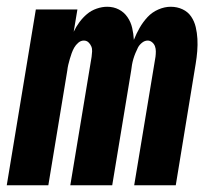

<svg xmlns="http://www.w3.org/2000/svg" viewBox="-26 -548 646 568"><path d="M-6 0 80 -520H203L192 -454Q199 -469 209 -482.5Q219 -496 231.5 -506.5Q244 -517 260 -522.5Q276 -528 291 -528Q310 -528 325.5 -520Q341 -512 351 -497.5Q361 -483 365 -465.5Q369 -448 370 -430Q377 -448 387 -465.5Q397 -483 410.5 -497.5Q424 -512 442.5 -520Q461 -528 479 -528Q498 -528 514 -520.5Q530 -513 539.5 -499Q549 -485 553 -468Q557 -451 558 -433Q559 -415 557.5 -396.5Q556 -378 553 -360L494 0H371L434 -380Q435 -388 435 -396Q435 -404 432.5 -411Q430 -418 424 -423Q418 -428 411 -428Q402 -428 394 -421.5Q386 -415 382 -407Q378 -399 374.5 -390.5Q371 -382 368.5 -373.5Q366 -365 364.5 -356.5Q363 -348 362 -339L306 0H182L245 -380Q246 -388 246.5 -396Q247 -404 244 -411Q241 -418 235.5 -423Q230 -428 222 -428Q213 -428 205.5 -421.5Q198 -415 193.5 -407Q189 -399 186 -390.5Q183 -382 180.5 -373.5Q178 -365 176 -356.5Q174 -348 173 -339L117 0Z"/></svg>

Font: Iosevka Heavy Extended Oblique
Style: Regular
Weight: 900
Width: 7
Italic angle: -9°
Monospace: yes
Designer: Belleve Invis
Foundry: Belleve Invis
Version: Version 32.5.0; ttfautohint (v1.8.4)